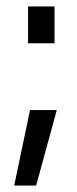

<svg xmlns="http://www.w3.org/2000/svg" viewBox="-20 -456 238 595"><path d="M24 119H92L156 -115H73ZM67 -322H149V-436H67Z"/></svg>

Font: TitilliumText22L
Style: 400 wt
Weight: 400
Designer: Campivisivi
Foundry: Campivisivi
Version: 1.000